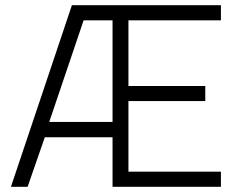

<svg xmlns="http://www.w3.org/2000/svg" viewBox="-20 -717 917 737"><path d="M412 0V-190H152L86 0H22L256 -697H828V-639H473V-387H768V-329H473V-58H828V0ZM412 -249V-639H301L169 -249Z"/></svg>

Font: Titillium Web[RUS by Daymarius]
Style: Regular
Weight: 300
Designer: Cyrillization by Daymarius
Foundry: Cyrillization by Daymarius
Version: Version 1.002 September 12, 2018